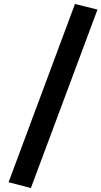

<svg xmlns="http://www.w3.org/2000/svg" viewBox="-20 -834 509 963"><path d="M469 -786 135 109 23 80 356 -814Z"/></svg>

Font: Fira Sans Condensed SemiBold
Style: Italic
Weight: 600
Width: 3
Italic angle: -8°
Designer: bBox Type GmbH & Carrois Corporate GbR & Edenspiekermann AG
Foundry: bBox Type GmbH & Carrois Corporate GbR & Edenspiekermann AG
Version: Version 4.301